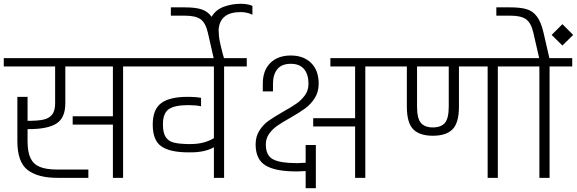

<svg xmlns="http://www.w3.org/2000/svg" viewBox="-30 -942 3056 1017"><path d="M742 -634V-590H622V0H568V-282H355V-326H568V-590H316V-395Q316 -318 269.5 -288Q223 -258 122 -258H116V-195Q116 -137 131.5 -104.5Q147 -72 181 -58Q215 -44 273 -44H438V0H273Q171 0 116.5 -41.5Q62 -83 62 -195V-429H116V-302H122Q171 -302 200.5 -308.5Q230 -315 246 -335Q262 -355 262 -395V-590H-10V-634Z M1277 -634V-590H1157V0H1103V-162Q1055 -135 981 -135H963Q867 -136 823 -168Q779 -200 779 -282Q779 -362 823.5 -395.5Q868 -429 963 -429H975Q990 -429 1007 -427.5Q1024 -426 1035 -424V-379Q1008 -385 975 -385H963Q896 -385 864.5 -364Q833 -343 833 -282Q833 -239 847.5 -216.5Q862 -194 889.5 -187Q917 -180 963 -179H981Q1051 -179 1103 -210V-590H722V-634Z M1307 -911V-864Q1279 -878 1245 -878Q1135 -878 1128 -785Q1128 -753 1134 -723.5Q1140 -694 1151 -652Q1157 -634 1159 -624H1104L1071 -769Q1059 -821 1032.5 -840Q1006 -859 950 -859H875V-903H950Q1005 -903 1037.5 -892.5Q1070 -882 1091 -853Q1113 -891 1156 -906.5Q1199 -922 1245 -922Q1281 -922 1307 -911Z M1589 -174H1643V55H1589V-36Q1563 -34 1547 -34H1539Q1428 -34 1376 -66Q1324 -98 1324 -177Q1324 -219 1344 -250.5Q1364 -282 1393 -302.5Q1422 -323 1471 -351Q1516 -376 1542 -394.5Q1568 -413 1586 -438.5Q1604 -464 1604 -499Q1604 -547 1581 -575.5Q1558 -604 1510 -604Q1462 -604 1439 -575.5Q1416 -547 1416 -499V-458H1362V-499Q1362 -569 1402 -608.5Q1442 -648 1510 -648Q1578 -648 1618 -608.5Q1658 -569 1658 -499Q1658 -455 1637 -422Q1616 -389 1585.5 -367Q1555 -345 1506 -317Q1463 -293 1437.5 -275Q1412 -257 1395 -232.5Q1378 -208 1378 -177Q1378 -118 1416.5 -98Q1455 -78 1539 -78H1547Q1563 -78 1589 -80ZM2025 -634V-590H1905V0H1851V-272H1629V-316H1851V-590H1720V-634Z M2727 -634V-590H2607V0H2553V-590H2401V-378Q2401 -292 2367.5 -257.5Q2334 -223 2263 -223Q2192 -223 2158.5 -257.5Q2125 -292 2125 -378V-590H2005V-634ZM2347 -590H2179V-378Q2179 -315 2199.5 -291Q2220 -267 2263 -267Q2306 -267 2326.5 -291Q2347 -315 2347 -378Z M2880 -634H3001V-590H2881V0H2827V-590H2707V-634H2826L2795 -769Q2783 -821 2756.5 -840Q2730 -859 2674 -859H2599V-903H2674Q2728 -903 2760.5 -893Q2793 -883 2814.5 -854Q2836 -825 2849 -769ZM2949 -701 2892 -757 2949 -814 3006 -757Z"/></svg>

Font: Biryani ExtraLight
Style: Regular
Weight: 275
Designer: Dan Reynolds and Mathieu Reguer
Foundry: Dan Reynolds and Mathieu Reguer
Version: Version 1.004; ttfautohint (v1.1) -l 5 -r 5 -G 72 -x 0 -D la